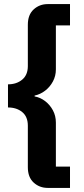

<svg xmlns="http://www.w3.org/2000/svg" viewBox="-20 -780 412 938"><path d="M322 138H213Q173 138 144.5 112Q116 86 116 37V-166Q116 -210 88.5 -232.5Q61 -255 19 -255V-368Q61 -368 88.5 -391Q116 -414 116 -457V-659Q116 -708 144.5 -734Q173 -760 213 -760H322V-656H253V-441Q253 -409 238.5 -382Q224 -355 200.5 -337Q177 -319 149 -313V-309Q177 -304 200.5 -286Q224 -268 238.5 -241Q253 -214 253 -181V34H322Z"/></svg>

Font: IBM Plex Sans Var
Style: Regular
Weight: 400
Designer: Mike Abbink, Paul van der Laan, Pieter van Rosmalen
Foundry: Bold Monday
Version: Version 3.000